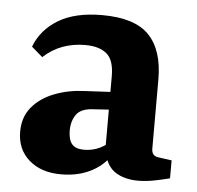

<svg xmlns="http://www.w3.org/2000/svg" viewBox="-40 -474 535 522"><g transform="rotate(5 227.5 -212.5)"><path d="M145 8Q90 8 57 -21Q24 -50 24 -98Q24 -138 46.5 -165Q69 -192 106 -206.5Q143 -221 185 -223L280 -228V-180L219 -176Q184 -175 171 -157Q158 -139 158 -113Q158 -88 168 -76Q178 -64 201 -64Q224 -64 244 -73.5Q264 -83 277 -99L287 -71Q268 -33 231 -12.5Q194 8 145 8ZM36 -331Q54 -378 99.5 -405.5Q145 -433 219 -433Q308 -433 347 -392.5Q386 -352 386 -272V-83Q386 -63 405 -61L441 -56V-7Q426 -3 401.5 2Q377 7 355 7Q317 7 292 -9.5Q267 -26 259 -69V-270Q259 -314 238.5 -331Q218 -348 180 -348Q147 -348 118.5 -337.5Q90 -327 66 -305Z"/></g></svg>

Font: Rasa
Style: Regular
Weight: 400
Designer: Anna Giedrys (Yrsa+Rasa design), David Brezina (Yrsa art-direction, Rasa art-direction, design)
Foundry: Rosetta Type Foundry
Version: Version 2.004